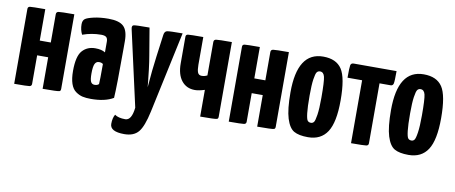

<svg xmlns="http://www.w3.org/2000/svg" viewBox="-63 -767 2884 1217"><g transform="rotate(10 1378.5 -158.5)"><path d="M333 -20Q333 -6 324 -4Q312 0 217 0V-203H146V-20V-19Q146 -5 132 -2.5Q118 0 34 0V-480Q34 -481 34 -482Q34 -496 48 -498Q62 -500 146 -500V-298H217V-480Q217 -495 232 -497.5Q247 -500 333 -500Z M389 -446Q389 -470 403 -481Q416 -491 457 -500.5Q498 -510 552 -510Q621 -510 649.5 -482.5Q678 -455 678 -388V-341Q678 -96 673 -22Q619 10 529 10Q497 10 475 5Q453 0 431 -15.5Q409 -31 398 -63.5Q387 -96 387 -146Q387 -240 418.5 -275.5Q450 -311 502 -311Q543 -311 566 -296V-365Q566 -385 556.5 -393.5Q547 -402 524 -402Q462 -402 404 -381Q389 -410 389 -446ZM566 -221Q557 -229 540 -229Q522 -229 513.5 -211.5Q505 -194 505 -149Q505 -112 512 -97Q519 -82 537 -82Q555 -82 564 -92Q566 -114 566 -221Z M707 -471Q702 -493 715.5 -496.5Q729 -500 817 -500L846 -327Q853 -288 859 -237.5Q865 -187 868 -156L871 -125Q880 -239 892 -327L911 -469Q914 -492 929.5 -496Q945 -500 1030 -500L918 23Q897 121 867 157Q837 193 776 193Q684 193 684 143Q684 105 698 82Q721 99 766 99Q807 99 816 16Z M1347 -20Q1347 -6 1338 -4Q1326 0 1231 0V-172Q1193 -160 1168 -160Q1114 -160 1082.5 -199.5Q1051 -239 1051 -311V-480Q1051 -481 1051 -482Q1051 -496 1065 -498Q1079 -500 1163 -500V-322Q1163 -289 1169.5 -272.5Q1176 -256 1195 -256Q1214 -256 1231 -265V-480Q1231 -495 1246 -497.5Q1261 -500 1347 -500Z M1714 -20Q1714 -6 1705 -4Q1693 0 1598 0V-203H1527V-20V-19Q1527 -5 1513 -2.5Q1499 0 1415 0V-480Q1415 -481 1415 -482Q1415 -496 1429 -498Q1443 -500 1527 -500V-298H1598V-480Q1598 -495 1613 -497.5Q1628 -500 1714 -500Z M1768 -251Q1768 -510 1934 -510Q2018 -510 2054 -455.5Q2090 -401 2090 -255Q2090 -114 2049.5 -52Q2009 10 1926 10Q1867 10 1835.5 -8Q1804 -26 1786 -83.5Q1768 -141 1768 -251ZM1891 -252Q1891 -177 1895.5 -139Q1900 -101 1907.5 -92Q1915 -83 1929 -83Q1940 -83 1947.5 -92Q1955 -101 1961 -140.5Q1967 -180 1967 -252Q1967 -356 1960 -385Q1953 -414 1930 -414Q1917 -414 1909.5 -404Q1902 -394 1896.5 -357Q1891 -320 1891 -252Z M2314 -405V-20V-19Q2314 -5 2300 -2.5Q2286 0 2202 0V-405H2108Q2108 -470 2111 -485Q2114 -500 2131 -500H2407Q2407 -435 2403.5 -420Q2400 -405 2385 -405Z M2415 -251Q2415 -510 2581 -510Q2665 -510 2701 -455.5Q2737 -401 2737 -255Q2737 -114 2696.5 -52Q2656 10 2573 10Q2514 10 2482.5 -8Q2451 -26 2433 -83.5Q2415 -141 2415 -251ZM2538 -252Q2538 -177 2542.5 -139Q2547 -101 2554.5 -92Q2562 -83 2576 -83Q2587 -83 2594.5 -92Q2602 -101 2608 -140.5Q2614 -180 2614 -252Q2614 -356 2607 -385Q2600 -414 2577 -414Q2564 -414 2556.5 -404Q2549 -394 2543.5 -357Q2538 -320 2538 -252Z"/></g></svg>

Font: Yanone Kaffeesatz Bold
Style: Regular
Weight: 700
Designer: Yanone (Cyrillic: Daniel Pouzeot)
Foundry: Yanone
Version: Version 1.003;PS 001.003;hotconv 1.0.88;makeotf.lib2.5.64775